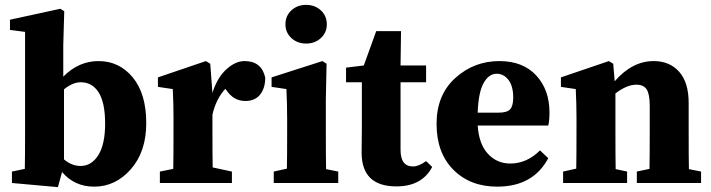

<svg xmlns="http://www.w3.org/2000/svg" viewBox="-20 -752 2922 789"><path d="M243 -385V-97Q275 -70 311 -70Q356 -70 384 -114.5Q412 -159 412 -244Q412 -330 385.5 -372Q359 -414 312 -414Q279 -414 243 -385ZM240 -566V-437Q303 -501 385 -501Q470 -501 525.5 -434Q581 -367 581 -246Q581 -129 518 -57Q455 15 367 15Q286 15 235 -45L218 17L29 0V-47L82 -58Q83 -107 83 -210V-621L21 -629V-671L228 -716L244 -706Z M844 -490 853 -370Q872 -432 909.5 -466.5Q947 -501 985 -501Q1055 -501 1070 -433Q1070 -390 1049 -363.5Q1028 -337 988 -337Q940 -337 910 -382L906 -387Q868 -346 853 -281V-210Q853 -111 854 -64L933 -47V0H637V-47L692 -58Q693 -107 693 -210V-271Q693 -326 690 -386L629 -395V-434L826 -501Z M1153 -652Q1153 -687 1177.5 -709.5Q1202 -732 1238 -732Q1274 -732 1298.5 -709.5Q1323 -687 1323 -652Q1323 -618 1298.5 -595.5Q1274 -573 1238 -573Q1202 -573 1177.5 -595.5Q1153 -618 1153 -652ZM1320 -57 1370 -47V0H1105V-47L1159 -59Q1160 -107 1160 -210V-260Q1160 -326 1157 -386L1096 -395V-434L1305 -501L1322 -490L1319 -345V-210Q1319 -106 1320 -57Z M1731 -90 1756 -66Q1714 14 1609 14Q1466 14 1466 -125Q1466 -142 1466.5 -174Q1467 -206 1467 -226V-414H1402V-474L1475 -483L1526 -624H1628L1626 -483H1731V-414H1626V-136Q1626 -68 1677 -68Q1701 -68 1731 -90Z M1943 -289H2029Q2064 -289 2076.5 -303Q2089 -317 2089 -351Q2089 -398 2069.5 -423.5Q2050 -449 2021 -449Q1989 -449 1967.5 -411Q1946 -373 1943 -289ZM2199 -134 2233 -102Q2171 15 2023 15Q1912 15 1843 -54.5Q1774 -124 1774 -243Q1774 -362 1851 -431.5Q1928 -501 2032 -501Q2129 -501 2183.5 -442Q2238 -383 2238 -290Q2238 -256 2233 -236H1943Q1948 -160 1985 -120Q2022 -80 2077 -80Q2145 -80 2199 -134Z M2811 -57 2861 -47V0H2597V-47L2649 -58Q2650 -107 2650 -210V-317Q2650 -365 2637.5 -384.5Q2625 -404 2595 -404Q2556 -404 2509 -368V-210Q2509 -106 2510 -57L2557 -47V0H2294V-47L2348 -59Q2349 -107 2349 -210V-270Q2349 -326 2346 -386L2285 -395V-434L2482 -501L2500 -490L2506 -418Q2578 -501 2666 -501Q2732 -501 2771 -457Q2810 -413 2810 -329V-210Q2810 -106 2811 -57Z"/></svg>

Font: TypoPRO Source Serif Pro
Style: Bold
Weight: 700
Designer: Frank Grießhammer
Foundry: Adobe Systems Incorporated
Version: Version 1.017;PS 1.0;hotconv 1.0.79;makeotf.lib2.5.61930